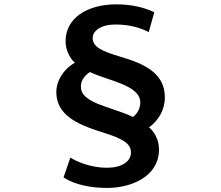

<svg xmlns="http://www.w3.org/2000/svg" viewBox="-20 -804 1040 902"><path d="M678.7 -653 704.8 -746.4C656.8 -769.5 596.3 -783.6 526.9 -783.6C388.1 -783.6 288 -718 288 -610.2C287.8 -570.4 308.2 -529 331.8 -509.5C272.7 -475.4 244.5 -418.8 244.5 -372.2C244.5 -265.6 338.1 -220.5 462.5 -182C560 -152.1 595.2 -128.2 595.2 -87.8C595.2 -44.1 550.8 -15.9 481.6 -15.9C407.8 -15.9 342.7 -43.7 310.4 -63.5L278.6 29.4C333.7 65.7 411.3 78.9 483.4 78.9C596.9 78.9 727 25.3 727 -102C727 -151.3 700.9 -189.3 680.1 -205.5C724.2 -238.1 754.5 -286.9 754.5 -346.3C754.5 -455.4 667.9 -501.9 545.3 -537.7C462.2 -562.2 415.4 -582.8 415.4 -624.9C415.4 -659.6 453.9 -688.9 523.4 -688.9C593.6 -688.9 646.1 -670.7 678.7 -653ZM359.9 -397.5C359.9 -424.8 376.2 -448.6 402.4 -465.7C480.9 -426.2 639.1 -405.9 639.1 -322.6C639.1 -296.1 625.7 -269.5 604.5 -254.5C581.2 -267.1 532.7 -282.9 470.2 -304.7C385.3 -333.4 359.9 -362 359.9 -397.5Z"/></svg>

Font: Source Han Sans JP VF
Style: Regular
Weight: 250
Designer: Ryoko NISHIZUKA 西塚涼子 (kana, bopomofo & ideographs); Paul D. Hunt (Latin, Greek & Cyrillic); Sandoll Communications 산돌커뮤니
Foundry: Adobe
Version: Version 2.004;hotconv 1.0.118;makeotfexe 2.5.65603